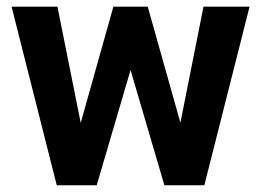

<svg xmlns="http://www.w3.org/2000/svg" viewBox="-20 -548 774 568"><path d="M149.9 -528.3 218.8 -184.6 315.4 -528.3H417L513.7 -185.1L582 -528.3H718.3L584.5 0H466.3L366.2 -340.8L266.1 0H147.9L14.2 -528.3Z"/></svg>

Font: Vazirmatn FD
Style: Bold
Weight: 700
Designer: Saber Rastikerdar
Foundry: Saber Rastikerdar
Version: Version 33.001